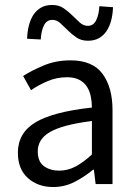

<svg xmlns="http://www.w3.org/2000/svg" viewBox="-20 -741 544 773"><path d="M194 12Q133 12 92.5 -24Q52 -60 52 -126Q52 -206 123 -248.5Q194 -291 350 -308Q350 -331 345.5 -353Q341 -375 330 -392Q319 -409 299.5 -419.5Q280 -430 250 -430Q208 -430 171 -414Q134 -398 105 -378L73 -435Q107 -457 156 -477.5Q205 -498 264 -498Q353 -498 393 -443.5Q433 -389 433 -298V0H365L358 -58H355Q320 -29 280 -8.5Q240 12 194 12ZM218 -54Q253 -54 284 -70.5Q315 -87 350 -119V-254Q289 -246 247.5 -235Q206 -224 180.5 -209Q155 -194 143.5 -174.5Q132 -155 132 -132Q132 -90 157 -72Q182 -54 218 -54ZM334 -577Q307 -577 288 -590Q269 -603 253 -619Q237 -635 222.5 -648Q208 -661 191 -661Q168 -661 157 -639Q146 -617 144 -582L89 -585Q90 -614 96.5 -639Q103 -664 115 -682Q127 -700 145.5 -710.5Q164 -721 190 -721Q217 -721 236 -708Q255 -695 271 -679Q287 -663 301.5 -650Q316 -637 334 -637Q356 -637 367 -659Q378 -681 380 -716L435 -712Q434 -683 427.5 -658.5Q421 -634 409 -616Q397 -598 378.5 -587.5Q360 -577 334 -577Z"/></svg>

Font: CV Source Sans
Style: Regular
Weight: 400
Designer: Paul D. Hunt
Foundry: Adobe Systems Incorporated
Version: Version 3.001